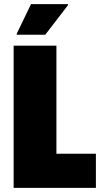

<svg xmlns="http://www.w3.org/2000/svg" viewBox="-20 -909 499 929"><path d="M46 0V-688H253V-165H444V0ZM61 -741V-746L130 -889H309V-884L199 -741Z"/></svg>

Font: Saira SemiCondensed Black
Style: Regular
Weight: 900
Width: 4
Designer: Hector Gatti with collaboration of the Omnibus-Type team
Foundry: Omnibus-Type
Version: Version 1.101